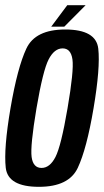

<svg xmlns="http://www.w3.org/2000/svg" viewBox="-21 -718 403 742"><path d="M129.5 4Q9.5 4 1.2 -69.8Q-7 -143.5 19.5 -299.5Q46.5 -457 81 -530.5Q115.5 -604 231 -604Q350.5 -604 358.8 -530Q367 -456 340.5 -299.5Q314 -142.5 279.5 -69.2Q245 4 129.5 4ZM139.5 -69Q171.5 -69 193.2 -111Q215 -153 240 -299.5Q265 -445.5 259 -488.2Q253 -531 221 -531Q189 -531 167 -488.5Q145 -446 120 -299.5Q95.5 -153.5 101.2 -111.2Q107 -69 139.5 -69ZM177 -615 239 -698H310L227.5 -615Z"/></svg>

Font: Anybody Condensed Medium
Style: Italic
Weight: 500
Width: 3
Italic angle: -10°
Designer: Tyler Finck
Foundry: Etcetera Type Company
Version: Version 1.010; ttfautohint (v1.8.3) -l 8 -r 50 -G 200 -x 14 